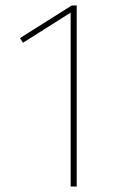

<svg xmlns="http://www.w3.org/2000/svg" viewBox="-20 -681 433 701"><path d="M260 0H238V-635L64 -525L53 -542L242 -661H260Z"/></svg>

Font: FiraSans
Style: Regular
Weight: 150
Designer: Carrois Corporate & Edenspiekermann AG
Foundry: Carrois Corporate GbR & Edenspiekermann AG
Version: Version 3.106;PS 003.106;hotconv 1.0.70;makeotf.lib2.5.58329